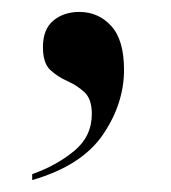

<svg xmlns="http://www.w3.org/2000/svg" viewBox="-20 -148 286 322"><path d="M34 144Q74 130 104 105.5Q134 81 134 43Q134 18 121.5 6.5Q109 -5 93 -12Q77 -19 64.5 -30.5Q52 -42 52 -69Q52 -99 69.5 -113.5Q87 -128 113 -128Q145 -128 166.5 -104.5Q188 -81 188 -31Q188 26 152.5 78Q117 130 34 154Z"/></svg>

Font: Noto Serif Display SemiCondensed Medium
Style: Regular
Weight: 500
Width: 4
Designer: Monotype Design Team
Foundry: Monotype Imaging Inc.
Version: Version 2.009